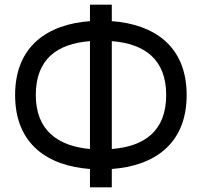

<svg xmlns="http://www.w3.org/2000/svg" viewBox="-20 -792 868 826"><path d="M367 14H461V-65C639 -78 783 -169 783 -383C783 -597 639 -688 461 -701V-772H367V-701C189 -688 45 -597 45 -383C45 -169 189 -78 367 -65ZM134 -383C134 -537 225 -604 367 -615V-151C232 -163 134 -229 134 -383ZM461 -151V-615C602 -604 695 -537 695 -383C695 -229 602 -162 461 -151Z"/></svg>

Font: Hibana 45 SubMedium
Style: Regular
Weight: 500
Width: 6
Designer: pygmalion
Foundry: ybstudio
Version: Version 2021.007;FEAKit 1.0